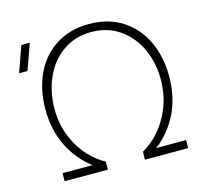

<svg xmlns="http://www.w3.org/2000/svg" viewBox="-106 -851 1022 968"><g transform="rotate(-15 405.5 -367.0)"><path d="M115 0V-42H272Q198 -98 156.5 -182.8Q115 -267.5 115 -375Q115 -477.5 153.5 -559Q192 -640.5 265 -687.2Q338 -734 438 -734Q538 -734 611 -687.2Q684 -640.5 722.5 -559Q761 -477.5 761 -375Q761 -267.5 719.5 -182.8Q678 -98 604 -42H760V0H534L535 -42Q577.5 -64.5 618 -108.5Q658.5 -152.5 686 -217Q713.5 -281.5 716 -360Q718.5 -449 685.2 -525.2Q652 -601.5 588 -646.8Q524 -692 438 -692Q353.5 -692 290.2 -647.5Q227 -603 193.5 -528Q160 -453 160 -365Q160 -283.5 187.8 -217.8Q215.5 -152 256.8 -108.2Q298 -64.5 341 -42V0ZM78 -585H34L82 -720H126Z"/></g></svg>

Font: Vela Sans GX ExtLt
Style: Regular
Weight: 200
Designer: Principal design: Mikhail Sharanda - project Manrope.
Design modification: Ravid Balaliev
Foundry: Mikhail Sharanda
Version: Version 1.001